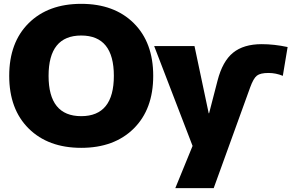

<svg xmlns="http://www.w3.org/2000/svg" viewBox="-20 -760 1531 1000"><path d="M1069 -170 1113 -340Q1139 -441 1194 -485.5Q1249 -530 1343 -530Q1408 -530 1478 -515L1453 -365Q1417 -380 1378 -380Q1336 -380 1318 -366Q1300 -352 1283 -305L1093 220H893L983 0L783 -520H993L1067 -170ZM129.5 -639.5Q231 -740 403 -740Q575 -740 676.5 -639.5Q778 -539 778 -365Q778 -191 676.5 -90.5Q575 10 403 10Q231 10 129.5 -90.5Q28 -191 28 -365Q28 -539 129.5 -639.5ZM233 -365Q233 -155 403 -155Q573 -155 573 -365Q573 -575 403 -575Q233 -575 233 -365Z"/></svg>

Font: M PLUS 1p Black
Style: Regular
Weight: 900
Version: Version 1.061